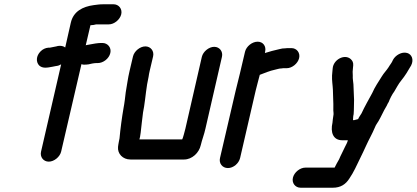

<svg xmlns="http://www.w3.org/2000/svg" viewBox="-20 -718 1949 898"><path d="M208 38C233 38 260 16 266 -9L361 -418C368 -415 376 -415 384 -416L394 -417C402 -419 419 -423 430 -423H437C463 -423 490 -444 496 -470C502 -495 484 -517 459 -517H452C439 -517 414 -513 400 -510L389 -508C386 -508 384 -507 381 -506L403 -600C411 -600 424 -602 430 -604H489C514 -604 541 -626 547 -651C553 -676 536 -698 511 -698H464C443 -698 436 -696 418 -694C367 -687 323 -665 311 -611L285 -496C276 -503 264 -505 251 -503C242 -500 225 -498 213 -495H206C193 -494 180 -488 170 -478C148 -456 148 -428 163 -412C179 -397 200 -401 226 -406L241 -409C251 -410 257 -412 266 -417L172 -9C166 16 183 38 208 38Z M602 -454 586 -386C578 -353 574 -319 568 -286C566 -268 562 -233 558 -214C550 -168 543 -115 539 -71L536 -56C534 -47 533 -38 532 -31C529 1 554 28 590 28H841C878 28 911 -3 919 -39C925 -65 935 -89 941 -117L1018 -452C1024 -477 1007 -499 982 -499C957 -499 930 -477 924 -452L847 -116C845 -107 834 -66 832 -66H632L635 -78L638 -98C641 -129 645 -157 649 -192L654 -220C661 -264 664 -312 675 -359C676 -368 678 -377 680 -386L696 -454C702 -479 685 -501 660 -501C635 -501 608 -479 602 -454Z M1126 -476 1102 -374C1096 -350 1088 -318 1082 -293L1009 21C1003 46 1020 68 1046 68C1072 68 1097 46 1103 21L1176 -295C1181 -318 1190 -346 1195 -368C1216 -376 1242 -387 1266 -392C1276 -394 1286 -398 1297 -398C1301 -399 1306 -399 1311 -399H1321C1346 -399 1373 -421 1379 -446C1385 -471 1368 -493 1343 -493H1333C1326 -493 1320 -493 1314 -492C1305 -492 1296 -491 1286 -488C1264 -483 1240 -477 1219 -470L1220 -476C1226 -501 1211 -523 1185 -523C1159 -523 1132 -501 1126 -476Z M1535 -144C1525 -100 1537 -62 1581 -62H1607C1605 -52 1598 -40 1593 -30L1579 -1C1574 8 1570 18 1566 27C1557 43 1551 53 1545 66H1408C1383 66 1356 88 1350 113C1344 138 1361 160 1386 160H1537C1573 160 1597 144 1614 117C1634 88 1648 56 1665 21L1679 -8C1684 -18 1688 -27 1692 -36C1706 -67 1719 -88 1733 -121C1736 -129 1739 -134 1741 -137C1755 -157 1765 -180 1777 -203L1789 -224C1791 -230 1795 -236 1798 -241C1803 -255 1814 -277 1824 -290C1835 -308 1843 -325 1857 -342C1875 -364 1888 -386 1903 -412C1917 -440 1905 -464 1885 -470C1859 -478 1829 -459 1818 -438C1812 -423 1805 -417 1797 -403C1788 -389 1775 -376 1766 -361C1750 -335 1733 -311 1721 -283C1705 -253 1685 -219 1671 -188C1666 -179 1659 -171 1655 -161C1650 -160 1643 -158 1636 -156H1631C1632 -166 1631 -172 1634 -184C1636 -207 1635 -229 1636 -251L1635 -275C1634 -289 1634 -308 1633 -324C1632 -339 1629 -349 1630 -364C1629 -376 1629 -389 1631 -402L1632 -412C1633 -425 1629 -434 1620 -442C1591 -467 1539 -439 1536 -398L1535 -388C1534 -381 1534 -373 1533 -365C1532 -340 1536 -321 1537 -298C1537 -268 1540 -239 1539 -209C1538 -198 1542 -187 1539 -176C1537 -163 1536 -156 1535 -144Z"/></svg>

Font: Electronic
Style: ExBlkIt
Weight: 900
Version: Version 1.011